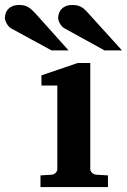

<svg xmlns="http://www.w3.org/2000/svg" viewBox="-131 -754 512 774"><path d="M32.2 0V-46.9L78.1 -49.8Q86.9 -50.8 93.5 -57.4Q100.1 -64 100.1 -73.2V-409.2H36.1V-450.2L182.1 -500H232.9V-73.2Q232.9 -64 240 -57.4Q247.1 -50.8 255.9 -49.8L304.2 -46.9V0ZM76.7 -550.8 -85.4 -639.2Q-90.8 -642.1 -95.5 -647.2Q-100.1 -652.3 -103.5 -658.2Q-106.9 -664.1 -109.1 -670.2Q-111.3 -676.3 -111.3 -681.2Q-111.3 -689.9 -108.4 -699.5Q-105.5 -709 -98.9 -716.6Q-92.3 -724.1 -81.3 -729Q-70.3 -733.9 -54.2 -733.9Q-43.9 -733.9 -36.1 -732.4Q-28.3 -731 -21 -727.3Q-13.7 -723.6 -6.3 -717.5Q1 -711.4 9.8 -702.1L145.5 -550.8ZM290.5 -550.8 129.9 -639.2Q124 -642.1 119.4 -647.2Q114.7 -652.3 111.1 -658.2Q107.4 -664.1 105.5 -670.2Q103.5 -676.3 103.5 -681.2Q103.5 -689.9 106.4 -699.5Q109.4 -709 116 -716.6Q122.6 -724.1 133.5 -729Q144.5 -733.9 160.6 -733.9Q170.9 -733.9 178.7 -732.4Q186.5 -731 193.8 -727.3Q201.2 -723.6 208.3 -717.5Q215.3 -711.4 223.6 -702.1L360.8 -550.8Z"/></svg>

Font: Charis SIL Phon
Style: Bold
Weight: 700
Foundry: SIL International
Version: Version 5.000